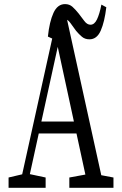

<svg xmlns="http://www.w3.org/2000/svg" viewBox="-20 -898 583 918"><path d="M21 0V-49.3L98.1 -67.4H113.3L198.2 -49.3V0ZM71.8 0 251 -810.1H299.3L477.5 0H401.9L248.5 -709H263.2L259.8 -690.9L108.4 0ZM154.3 -259.8V-316.9H375V-259.8ZM311.5 0V-49.3L410.2 -67.4H426.8L522.5 -49.3V0ZM209 -723.1Q216.3 -793.9 235.6 -836.2Q254.9 -878.4 291 -878.4Q312 -878.4 326.4 -865.5Q340.8 -852.5 356 -833.5Q368.7 -817.9 382.3 -798.8Q396 -779.8 412.6 -779.8Q431.6 -779.8 443.8 -805.4Q456.1 -831.1 464.8 -876L488.3 -863.3Q480 -793.5 461.7 -751.7Q443.4 -710 407.7 -710Q386.2 -710 371.8 -722.2Q357.4 -734.4 344.2 -750Q330.1 -769 316.4 -788.3Q302.7 -807.6 285.2 -807.6Q266.6 -807.6 254.2 -782.2Q241.7 -756.8 232.4 -712.4Z"/></svg>

Font: Scarab Serif
Style: Regular
Weight: 400
Designer: John Roberts
Foundry: Scarab
Version: 1.0